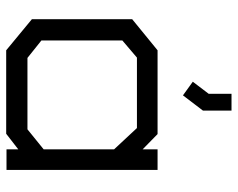

<svg xmlns="http://www.w3.org/2000/svg" viewBox="-92 -658 750 605"><g transform="rotate(90 282.5 -355.0)"><path d="M450 -1V-38L401 0H138L40 -81V-397L138 -477H402L450 -430V-477H515V-1ZM450 -340 383 -412H161L107 -366V-111L162 -67H387L450 -118ZM237 -588 275 -638V-710H328V-620L280 -557Z"/></g></svg>

Font: Turret Road Medium
Style: Regular
Weight: 500
Designer: Noponies
Foundry: Noponies
Version: Version 1.001; ttfautohint (v1.8)